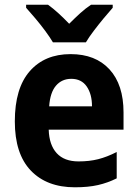

<svg xmlns="http://www.w3.org/2000/svg" viewBox="-20 -786 586 816"><path d="M280 -556Q386 -556 445.5 -491Q505 -426 505 -308V-235H187Q189 -170 221 -135Q253 -100 314 -100Q360 -100 397.5 -109.5Q435 -119 476 -140V-28Q438 -9 396.5 0.5Q355 10 298 10Q179 10 111 -61Q43 -132 43 -270Q43 -411 106.5 -483.5Q170 -556 280 -556ZM283 -451Q243 -451 218 -422Q193 -393 189 -334H371Q371 -386 348.5 -418.5Q326 -451 283 -451ZM205 -606Q192 -628 172 -655Q152 -682 130 -708Q108 -734 91 -753V-766H184Q206 -750 228 -730Q250 -710 274 -685Q299 -710 321 -730Q343 -750 367 -766H459V-753Q442 -734 420.5 -708Q399 -682 378.5 -655Q358 -628 345 -606Z"/></svg>

Font: Noto Sans Khmer UI SemiCondensed
Style: Bold
Weight: 700
Width: 4
Designer: Danh Hong and the Monotype Design Team
Foundry: Monotype Imaging Inc.
Version: Version 2.002; ttfautohint (v1.8.4.7-5d5b)